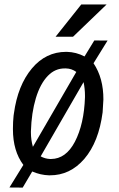

<svg xmlns="http://www.w3.org/2000/svg" viewBox="-20 -770 528 855"><path d="M358.4 -336.9Q358.4 -340.8 358.4 -344.7Q358.4 -374.5 352.1 -404.3L161.1 -73.7Q180.7 -63 202.6 -62Q205.1 -62 207.5 -62Q273.4 -62.5 313.5 -138.7Q354.5 -217.8 358.4 -336.9ZM117.7 -185.5Q117.7 -182.1 117.7 -179.2Q117.7 -147.5 126.5 -116.2L319.8 -449.7Q298.8 -464.8 273.9 -465.3Q271.5 -465.3 269 -465.3Q225.6 -465.8 193.4 -432.6Q159.2 -397.5 139.6 -332.5Q120.1 -267.6 117.7 -185.5ZM277.8 -539.1Q319.3 -538.1 356.4 -518.6L399.9 -589.8L459 -589.4L396.5 -488.3Q440.9 -422.4 440.4 -326.7L437 -270Q419.9 -137.7 355.5 -62.5Q292 11.2 201.7 10.7Q199.7 10.7 198.2 10.7Q161.1 9.8 123.5 -6.3L81.1 65.4L22 64.9L84 -35.6Q37.6 -97.7 37.6 -194.3Q37.6 -196.3 37.6 -198.2Q37.6 -227.1 40.5 -254.9L42 -265.1Q59.1 -390.1 122.1 -465.3Q184.1 -539.1 274.4 -539.1Q275.9 -539.1 277.8 -539.1ZM341.8 -750H454.6L305.2 -606.4H227.5Z"/></svg>

Font: MAUL Condensed Italic
Style: Condenced Regular Italic
Weight: 400
Italic angle: -12°
Designer: MAUL
Version: Version 1.0; 2020; ttfautohint (v1.8.3)